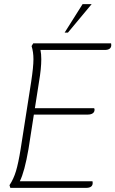

<svg xmlns="http://www.w3.org/2000/svg" viewBox="-20 -910 559 930"><path d="M519 -692Q519 -668 487 -668H176Q180 -649 180 -623Q180 -578 169 -514L149 -386H436Q438 -382 438 -379Q438 -367 429 -361Q420 -355 405 -355H144L118 -188Q99 -78 76 -32H428Q429 -29 429 -24Q429 0 397 0H30L26 -13Q46 -43 57.5 -81.5Q69 -120 80 -188L131 -514Q142 -586 142 -623Q142 -658 133 -687L141 -700H518Q519 -697 519 -692ZM380 -890H424L309 -752H293Z"/></svg>

Font: Thasadith
Style: Italic
Weight: 400
Italic angle: -9°
Designer: Cadson Demak Co.,Ltd.
Foundry: Cadson Demak Co.,Ltd.
Version: Version 1.000; ttfautohint (v1.6)